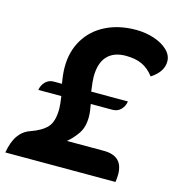

<svg xmlns="http://www.w3.org/2000/svg" viewBox="-116 -802 830 894"><g transform="rotate(15 299.5 -354.5)"><path d="M77 -126Q129 -144 154.5 -171.5Q180 -199 180 -261Q180 -281 174 -321H63Q67 -345 83 -361Q99 -377 122 -377H162Q154 -423 154 -456Q154 -531 188.5 -588.5Q223 -646 286 -677.5Q349 -709 431 -709Q477 -709 518 -695.5Q559 -682 584 -658Q609 -634 609 -604Q609 -554 552 -517Q527 -550 495 -565Q463 -580 416 -580Q358 -580 327 -546.5Q296 -513 296 -447Q296 -426 303 -377H480Q476 -352 460 -336.5Q444 -321 421 -321H316Q323 -284 323 -260Q323 -211 301.5 -179.5Q280 -148 253 -126H431Q524 -126 524 -37Q524 -20 521 0H-10Q-1 -53 20.5 -83.5Q42 -114 77 -126Z"/></g></svg>

Font: K2D ExtraBold
Style: Italic
Weight: 800
Italic angle: -10°
Designer: Katatrad Aksorn Co.,Ltd.
Foundry: Cadson Demak Co.,Ltd.
Version: Version 1.000; ttfautohint (v1.6)